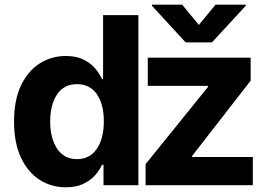

<svg xmlns="http://www.w3.org/2000/svg" viewBox="-20 -792 1157 821"><path d="M261.4 8.9Q199.2 8.9 149.1 -23.3Q99.1 -55.4 69.6 -118.1Q40.1 -180.8 40.1 -272Q40.1 -365.8 70.5 -428.1Q100.9 -490.4 151.1 -521.5Q201.3 -552.6 261 -552.6Q306.8 -552.6 337.5 -537.1Q368.3 -521.7 387.3 -498.9Q406.2 -476.2 416.2 -453.8H420.8V-727.3H571.7V0H422.6V-87.4H416.2Q405.9 -64.6 386.4 -42.4Q366.8 -20.2 336.1 -5.7Q305.4 8.9 261.4 8.9ZM309.3 -111.5Q364 -111.5 394 -155.7Q424 -199.9 424 -272.7Q424 -345.9 394.2 -389Q364.3 -432.2 309.3 -432.2Q253.2 -432.2 223.9 -388Q194.6 -343.8 194.6 -272.7Q194.6 -201.3 224.1 -156.4Q253.6 -111.5 309.3 -111.5ZM602.6 0V-90.2L869.7 -420.8V-424.7H611.9V-545.5H1051.8V-447.1L801.1 -124.6V-120.7H1061.1V0ZM758.9 -772 830.3 -685.4 901.6 -772H1030.5V-767L886.4 -610.8H773.8L630 -767V-772Z"/></svg>

Font: Inter Zeller
Style: Bold
Weight: 700
Designer: Rasmus Andersson; Joe Bland
Foundry: zeller
Version: Version 3.015;git-dec3a8cb1